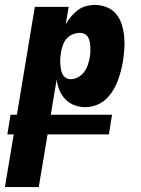

<svg xmlns="http://www.w3.org/2000/svg" viewBox="-56 -548 576 783"><path d="M-36 215 0 0H-26L-13 -80H13L86 -520H224L212 -449Q221 -465 233.5 -480Q246 -495 261 -506.5Q276 -518 294.5 -523Q313 -528 330 -528Q356 -528 379.5 -518.5Q403 -509 418 -490.5Q433 -472 440.5 -448Q448 -424 450.5 -399Q453 -374 451 -348Q449 -322 445 -295Q441 -274 435.5 -253.5Q430 -233 422 -213Q414 -193 402 -174.5Q390 -156 373 -141Q356 -126 334.5 -118.5Q313 -111 292 -111Q269 -111 247.5 -119Q226 -127 210.5 -143Q195 -159 186.5 -180Q178 -201 175 -223L151 -80H401L388 0H138L102 215ZM232 -225Q247 -225 262 -233Q277 -241 287 -254.5Q297 -268 302 -283Q307 -298 310 -313V-314Q312 -325 312.5 -335.5Q313 -346 312.5 -356.5Q312 -367 310 -377Q308 -387 303.5 -395.5Q299 -404 289.5 -409Q280 -414 269 -414Q256 -414 242.5 -409Q229 -404 218.5 -393.5Q208 -383 202.5 -369.5Q197 -356 194 -342Q192 -330 190.5 -318Q189 -306 189.5 -294.5Q190 -283 191.5 -271.5Q193 -260 197 -249.5Q201 -239 210.5 -232Q220 -225 232 -225Z"/></svg>

Font: Iosevka Heavy Oblique
Style: Regular
Weight: 900
Italic angle: -9°
Monospace: yes
Designer: Belleve Invis
Foundry: Belleve Invis
Version: Version 32.5.0; ttfautohint (v1.8.4)